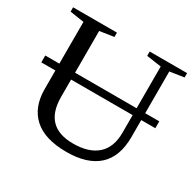

<svg xmlns="http://www.w3.org/2000/svg" viewBox="-145 -818 1012 992"><g transform="rotate(30 361.0 -322.5)"><path d="M617.2 -326.2V-225.1Q617.2 -107.4 552.5 -48.8Q487.8 9.8 364.7 9.8Q234.4 9.8 169.7 -49.1Q105 -107.9 105 -215.8V-326.2H21V-367.2H105V-616.2L21 -628.9V-654.8H282.7V-628.9L198.7 -616.2V-367.2H565.9V-616.2L478 -628.9V-654.8H701.2V-628.9L617.2 -616.2V-367.2H701.2V-326.2ZM565.9 -326.2H198.7V-223.1Q198.7 -44.9 372.1 -44.9Q465.8 -44.9 515.9 -89.4Q565.9 -133.8 565.9 -221.2Z"/></g></svg>

Font: Tinos
Style: Regular
Weight: 400
Designer: Steve Matteson
Foundry: Monotype Imaging Inc.
Version: Version 1.23